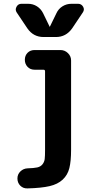

<svg xmlns="http://www.w3.org/2000/svg" viewBox="-20 -790 540 1038"><path d="M402.3 -769.5Q419.9 -769.5 429.2 -753.9Q438.5 -738.3 427.7 -722.7L370.1 -636.7Q336.9 -589.8 282.2 -589.8H215.8Q160.2 -589.8 127.9 -636.7L70.3 -722.7Q60.5 -737.3 69.3 -753.4Q78.1 -769.5 95.7 -769.5H131.8Q158.2 -769.5 179.7 -755.9Q201.2 -742.2 212.9 -718.8L248 -646.5Q248 -645.5 249 -645Q250 -644.5 250 -646.5L285.2 -718.8Q295.9 -742.2 317.9 -755.9Q339.8 -769.5 366.2 -769.5ZM306.6 -519.5Q330.1 -519.5 347.2 -502.9Q364.3 -486.3 364.3 -462.9V19.5Q364.3 81.1 355 118.7Q345.7 156.2 318.8 181.2Q292 206.1 248 216.3Q204.1 226.6 128.9 228.5Q105.5 229.5 89.8 213.9Q74.2 198.2 74.2 174.8Q74.2 152.3 90.3 136.7Q106.4 121.1 128.9 120.1Q163.1 119.1 181.2 115.2Q199.2 111.3 209.5 98.6Q219.7 85.9 221.7 69.8Q223.6 53.7 223.6 19.5V-404.3Q223.6 -413.1 214.8 -413.1H167Q143.6 -413.1 128.9 -428.7Q114.3 -444.3 114.3 -466.8Q114.3 -489.3 128.9 -504.4Q143.6 -519.5 167 -519.5Z"/></svg>

Font: Rounded Mgen+ 1m bold
Style: Bold
Weight: 700
Designer: [Source Han Sans]
Ryoko NISHIZUKA  (kana & ideographs); Paul D. Hunt (Latin, Greek & Cyrillic); Wenlong ZHANG  (bopomofo
Version: Version 1.059.20150602